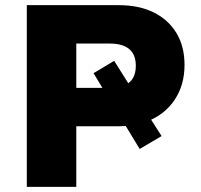

<svg xmlns="http://www.w3.org/2000/svg" viewBox="-20 -725 779 745"><path d="M84 0V-705H440Q519 -705 576 -677Q633 -649 664.5 -597Q696 -545 696 -473Q696 -395 657.5 -337.5Q619 -280 551 -254L554 -280L607 -197L522 -147L457 -254L489 -239Q478 -237 466 -236Q454 -235 440 -235H276V0ZM276 -384H406Q411 -384 415.5 -384Q420 -384 424 -385L399 -348L343 -441L423 -489L484 -392L468 -396Q507 -416 507 -470Q507 -513 481.5 -534.5Q456 -556 406 -556H276Z"/></svg>

Font: Nunito Sans 7pt Black
Style: Regular
Weight: 900
Designer: Vernon Adams
Foundry: Vernon Adams
Version: Version 3.101;gftools[0.9.27]